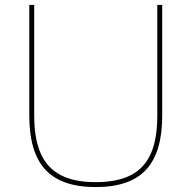

<svg xmlns="http://www.w3.org/2000/svg" viewBox="-20 -750 778 780"><path d="M369 10Q230 10 164.5 -60.5Q99 -131 99 -280V-730H119V-280Q119 -186 145.5 -126.5Q172 -67 227 -38.5Q282 -10 369 -10Q456 -10 511.5 -38.5Q567 -67 593 -126.5Q619 -186 619 -280V-730H639V-280Q639 -131 573.5 -60.5Q508 10 369 10Z"/></svg>

Font: M PLUS 2 Thin
Style: Regular
Weight: 100
Designer: Coji Morishita
Foundry: UNDERFOREST DESIGN
Version: Version 1.001